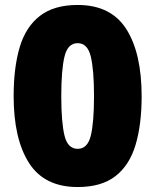

<svg xmlns="http://www.w3.org/2000/svg" viewBox="-20 -744 626 774"><path d="M551 -356Q551 -242 526.5 -160Q502 -78 445.5 -34Q389 10 293 10Q159 10 97 -87Q35 -184 35 -356Q35 -472 59.5 -554Q84 -636 141 -680Q198 -724 293 -724Q427 -724 489 -627Q551 -530 551 -356ZM227 -356Q227 -251 240 -197.5Q253 -144 293 -144Q333 -144 346 -197Q359 -250 359 -356Q359 -462 346 -516Q333 -570 293 -570Q253 -570 240 -516Q227 -462 227 -356Z"/></svg>

Font: Noto Sans Arabic Blk
Style: Regular
Weight: 900
Designer: Monotype Design Team, Nadine Chahine, Nizar Qandah and Khaled Hosny
Foundry: Monotype Imaging Inc.
Version: Version 2.012; ttfautohint (v1.8.4.7-5d5b)